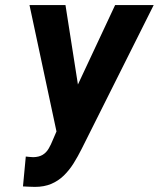

<svg xmlns="http://www.w3.org/2000/svg" viewBox="-20 -731 631 763"><path d="M229 -265.6 437.5 -710.9H590.8L304.2 -138.7Q289.6 -109.4 272.5 -82Q255.4 -54.7 233.6 -33.4Q211.9 -12.2 183.6 -0.2Q155.3 11.7 118.7 11.7Q107.4 11.7 95.5 11Q83.5 10.3 71.3 9.8L82.5 -108.9Q89.8 -108.4 97.2 -107.4Q104.5 -106.4 112.3 -106.4Q134.8 -106.9 149.4 -115.7Q164.1 -124.5 173.3 -140.4Q182.6 -156.2 189.9 -174.8ZM240.2 -710.9 294.9 -361.8 306.2 -198.2 207 -196.8 97.2 -710.9Z"/></svg>

Font: Roboto Condensed
Style: Bold Italic
Weight: 700
Italic angle: -12°
Designer: Christian Robertson
Foundry: Google
Version: Version 3.0